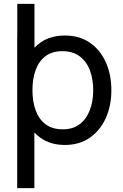

<svg xmlns="http://www.w3.org/2000/svg" viewBox="-20 -740 640 1000"><path d="M318 15Q242 15 190 -23Q173 -35 159 -50V240H69.5V-540H70V-720H159.5V-491.5Q173.5 -506 190 -518Q242.5 -555 318.5 -555Q393.5 -555 447.8 -517.8Q502 -480.5 531 -416Q560 -351.5 560 -270.5Q560 -189.5 531 -125Q502 -60.5 447.8 -22.8Q393.5 15 318 15ZM307 -66.5Q360.5 -66.5 395.5 -93.5Q430.5 -120.5 448 -166.8Q465.5 -213 465.5 -270.5Q465.5 -327.5 448.2 -373.5Q431 -419.5 395.2 -446.5Q359.5 -473.5 304.5 -473.5Q252 -473.5 217.5 -447.8Q183 -422 166 -376.2Q149 -330.5 149 -270.5Q149 -211.5 165.8 -165.2Q182.5 -119 217.5 -92.8Q252.5 -66.5 307 -66.5Z"/></svg>

Font: Cns Manrope Med
Style: Regular
Weight: 500
Designer: Mikhail Sharanda
Foundry: Mikhail Sharanda
Version: Version 4.504